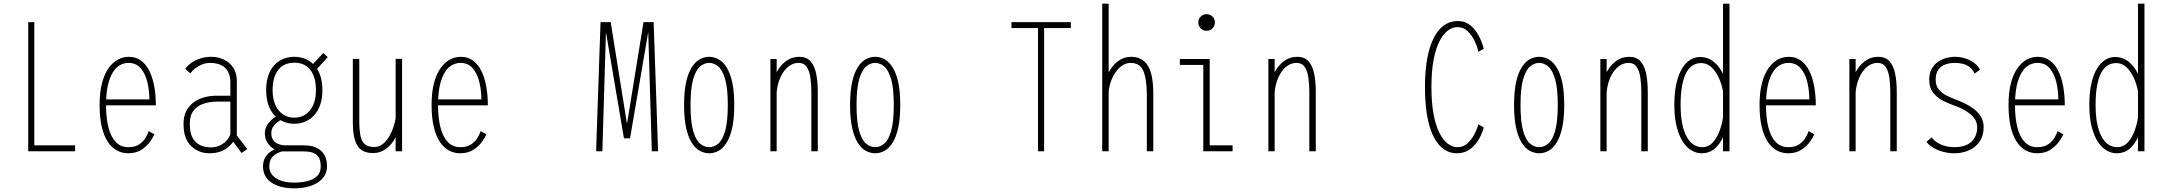

<svg xmlns="http://www.w3.org/2000/svg" viewBox="-20 -820 11740 1041"><path d="M166 -32H387V0H133V-700H166Z M543 -281H790Q790 -327 779.5 -372.8Q769 -418.5 744 -448.8Q719 -479 676 -479Q641 -479 613.8 -454.8Q586.5 -430.5 570.8 -380Q555 -329.5 555 -251Q555 -178.5 568.5 -127.2Q582 -76 608.8 -49Q635.5 -22 675 -22Q713 -22 736 -38.2Q759 -54.5 770.5 -75.2Q782 -96 786 -109L817 -92Q811.5 -78 794.8 -53.5Q778 -29 748.5 -9Q719 11 675 11Q641.5 11 613.2 -4.5Q585 -20 564 -52Q543 -84 531.5 -133.5Q520 -183 520 -251Q520 -319.5 533 -369Q546 -418.5 568.5 -450.2Q591 -482 619.2 -497Q647.5 -512 678 -512Q717.5 -512 745.5 -490.8Q773.5 -469.5 791 -433Q808.5 -396.5 816.8 -349Q825 -301.5 825 -249H543Z M1289.5 9.5 1232.5 -68.5 1250 -103.5 1321 -12ZM1232 -105 1257 -74Q1251.5 -61.5 1240.8 -46.8Q1230 -32 1213 -18.8Q1196 -5.5 1171.8 2.8Q1147.5 11 1114.5 11Q1057 11 1016 -28.5Q975 -68 975 -148Q975 -188 989.5 -216.8Q1004 -245.5 1028.8 -264.2Q1053.5 -283 1085.8 -292Q1118 -301 1153 -301H1237V-269H1154Q1118 -269 1084.8 -258.2Q1051.5 -247.5 1030.2 -221.2Q1009 -195 1009 -148Q1009 -99 1025 -71.2Q1041 -43.5 1067 -32.2Q1093 -21 1123.5 -21Q1152.5 -21 1176 -33.2Q1199.5 -45.5 1214.2 -64.8Q1229 -84 1232 -105ZM1126 -512Q1151 -512 1175.2 -504.2Q1199.5 -496.5 1219.8 -480.5Q1240 -464.5 1252 -439.8Q1264 -415 1264 -381V-71L1229 -80V-373Q1229 -402.5 1220.2 -423Q1211.5 -443.5 1196.5 -455.8Q1181.5 -468 1161.8 -473.5Q1142 -479 1120 -479Q1096 -479 1075 -470.5Q1054 -462 1037.8 -449Q1021.5 -436 1012 -422L984 -447Q996.5 -464 1017 -478.8Q1037.5 -493.5 1065 -502.8Q1092.5 -512 1126 -512Z M1576 -149Q1545.5 -149 1518 -160.2Q1490.5 -171.5 1469 -194Q1447.5 -216.5 1435.2 -250.8Q1423 -285 1423 -331Q1423 -377 1434.8 -411Q1446.5 -445 1467.5 -467.2Q1488.5 -489.5 1516.2 -500.8Q1544 -512 1576 -512Q1607.5 -512 1635 -500.8Q1662.5 -489.5 1683.5 -467.2Q1704.5 -445 1716.2 -411Q1728 -377 1728 -331Q1728 -285 1715.8 -250.8Q1703.5 -216.5 1682.2 -194Q1661 -171.5 1633.8 -160.2Q1606.5 -149 1576 -149ZM1576 -182Q1610.5 -182 1637 -199.8Q1663.5 -217.5 1678.2 -250.8Q1693 -284 1693 -331Q1693 -401 1663 -440.5Q1633 -480 1576 -480Q1518.5 -480 1488.2 -440.5Q1458 -401 1458 -331Q1458 -284 1473 -250.8Q1488 -217.5 1514.5 -199.8Q1541 -182 1576 -182ZM1688 -435 1664 -459 1733 -533 1757 -510ZM1629 -32Q1668.5 -32 1696.2 -18.8Q1724 -5.5 1738.5 19.8Q1753 45 1753 81Q1753 109.5 1740 131.8Q1727 154 1703 169.5Q1679 185 1646.5 193Q1614 201 1575 201Q1535.5 201 1504 192.8Q1472.5 184.5 1450.8 169.2Q1429 154 1417.5 132.2Q1406 110.5 1406 83Q1406 53.5 1418 33.5Q1430 13.5 1448.2 1.5Q1466.5 -10.5 1485 -16.8Q1503.5 -23 1516 -25L1546 -9Q1524 -4.5 1499.2 4Q1474.5 12.5 1457.2 30.8Q1440 49 1440 83Q1440 109 1456 128.5Q1472 148 1502.2 159Q1532.5 170 1575 170Q1615.5 170 1648 161.5Q1680.5 153 1699.8 134Q1719 115 1719 83Q1719 56.5 1710.8 38.2Q1702.5 20 1682.5 10.5Q1662.5 1 1627 1H1502Q1487.5 1 1467.2 -10.8Q1447 -22.5 1431.5 -44.2Q1416 -66 1416 -96Q1416 -117.5 1424.5 -134.5Q1433 -151.5 1445.8 -164.2Q1458.5 -177 1471.5 -185.2Q1484.5 -193.5 1493 -198L1516 -177Q1504 -171.5 1488.8 -161Q1473.5 -150.5 1462.2 -134.8Q1451 -119 1451 -98Q1451 -73 1462.8 -58.5Q1474.5 -44 1491.8 -38Q1509 -32 1525 -32Z M2004 10Q1976.5 10 1955.5 1.8Q1934.5 -6.5 1920.8 -25.8Q1907 -45 1900 -78Q1893 -111 1893 -161V-501H1928V-166Q1928 -115 1934.5 -83.5Q1941 -52 1958.8 -37.5Q1976.5 -23 2010 -23Q2035 -23 2055.2 -39Q2075.5 -55 2090.2 -80.2Q2105 -105.5 2114 -133.2Q2123 -161 2126 -184L2153 -181Q2148 -122.5 2127 -79.8Q2106 -37 2074 -13.5Q2042 10 2004 10ZM2125 0V-99V-501H2160V0Z M2343 -281H2590Q2590 -327 2579.5 -372.8Q2569 -418.5 2544 -448.8Q2519 -479 2476 -479Q2441 -479 2413.8 -454.8Q2386.5 -430.5 2370.8 -380Q2355 -329.5 2355 -251Q2355 -178.5 2368.5 -127.2Q2382 -76 2408.8 -49Q2435.5 -22 2475 -22Q2513 -22 2536 -38.2Q2559 -54.5 2570.5 -75.2Q2582 -96 2586 -109L2617 -92Q2611.5 -78 2594.8 -53.5Q2578 -29 2548.5 -9Q2519 11 2475 11Q2441.5 11 2413.2 -4.5Q2385 -20 2364 -52Q2343 -84 2331.5 -133.5Q2320 -183 2320 -251Q2320 -319.5 2333 -369Q2346 -418.5 2368.5 -450.2Q2391 -482 2419.2 -497Q2447.5 -512 2478 -512Q2517.5 -512 2545.5 -490.8Q2573.5 -469.5 2591 -433Q2608.5 -396.5 2616.8 -349Q2625 -301.5 2625 -249H2343Z M3366 -70 3379 -145 3469 -700H3499V-672L3396 -70ZM3212 0 3236 -700H3267L3246 0ZM3363 -70 3261 -672V-700H3291L3380 -145L3394 -70ZM3514 0 3493 -700H3524L3548 0Z M3825 11Q3799 11 3774.5 -2.2Q3750 -15.5 3730.8 -45.8Q3711.5 -76 3700.2 -126.5Q3689 -177 3689 -251Q3689 -325 3700.2 -375.2Q3711.5 -425.5 3730.8 -455.5Q3750 -485.5 3774.5 -498.8Q3799 -512 3825 -512Q3851.5 -512 3875.8 -498.8Q3900 -485.5 3919.2 -455.5Q3938.5 -425.5 3949.8 -375.2Q3961 -325 3961 -251Q3961 -177 3949.8 -126.5Q3938.5 -76 3919.2 -45.8Q3900 -15.5 3875.8 -2.2Q3851.5 11 3825 11ZM3825 -22Q3851 -22 3874 -41Q3897 -60 3911.5 -109.5Q3926 -159 3926 -251Q3926 -341.5 3911.5 -391Q3897 -440.5 3874 -459.8Q3851 -479 3825 -479Q3799 -479 3776 -459.8Q3753 -440.5 3738.5 -391Q3724 -341.5 3724 -251Q3724 -159 3738.5 -109.5Q3753 -60 3776 -41Q3799 -22 3825 -22Z M4157 0Q4157 -109 4157 -184Q4157 -259 4157 -308Q4157 -357 4157 -387.2Q4157 -417.5 4157 -436Q4157 -454.5 4157 -468.8Q4157 -483 4157 -500H4191V-402V0ZM4379 0V-321Q4379 -363.5 4373.8 -399.5Q4368.5 -435.5 4353.8 -457.2Q4339 -479 4310 -479Q4284.5 -479 4263 -465Q4241.5 -451 4225.5 -426.5Q4209.5 -402 4200.2 -370Q4191 -338 4190 -302H4160Q4160.5 -340 4170.8 -377.2Q4181 -414.5 4200.8 -445Q4220.5 -475.5 4249 -493.8Q4277.5 -512 4314 -512Q4353 -512 4374.8 -487.5Q4396.5 -463 4405.2 -420.2Q4414 -377.5 4414 -322V0Z M4725 11Q4699 11 4674.5 -2.2Q4650 -15.5 4630.8 -45.8Q4611.5 -76 4600.2 -126.5Q4589 -177 4589 -251Q4589 -325 4600.2 -375.2Q4611.5 -425.5 4630.8 -455.5Q4650 -485.5 4674.5 -498.8Q4699 -512 4725 -512Q4751.5 -512 4775.8 -498.8Q4800 -485.5 4819.2 -455.5Q4838.5 -425.5 4849.8 -375.2Q4861 -325 4861 -251Q4861 -177 4849.8 -126.5Q4838.5 -76 4819.2 -45.8Q4800 -15.5 4775.8 -2.2Q4751.5 11 4725 11ZM4725 -22Q4751 -22 4774 -41Q4797 -60 4811.5 -109.5Q4826 -159 4826 -251Q4826 -341.5 4811.5 -391Q4797 -440.5 4774 -459.8Q4751 -479 4725 -479Q4699 -479 4676 -459.8Q4653 -440.5 4638.5 -391Q4624 -341.5 4624 -251Q4624 -159 4638.5 -109.5Q4653 -60 4676 -41Q4699 -22 4725 -22Z M5786 -700V-668H5641V0H5608V-668H5464V-700Z M6198 0V-302Q6198 -390 6179.5 -434.5Q6161 -479 6110 -479Q6086.5 -479 6065.2 -465Q6044 -451 6027.2 -426.5Q6010.5 -402 6000.5 -370Q5990.5 -338 5989.5 -302H5959Q5959.5 -340 5970.5 -377.2Q5981.5 -414.5 6001.5 -445Q6021.5 -475.5 6049.8 -493.8Q6078 -512 6113 -512Q6171.5 -512 6202.2 -465.8Q6233 -419.5 6233 -312V0ZM5956 0V-800H5991V0Z M6522 -653Q6503.5 -653 6490.2 -666.2Q6477 -679.5 6477 -698Q6477 -717 6490.2 -730Q6503.5 -743 6522 -743Q6541 -743 6554 -730Q6567 -717 6567 -698Q6567 -679.5 6554 -666.2Q6541 -653 6522 -653ZM6539 -32H6663V0H6504V-468H6377V-500H6539Z M6857 0Q6857 -109 6857 -184Q6857 -259 6857 -308Q6857 -357 6857 -387.2Q6857 -417.5 6857 -436Q6857 -454.5 6857 -468.8Q6857 -483 6857 -500H6891V-402V0ZM7079 0V-321Q7079 -363.5 7073.8 -399.5Q7068.5 -435.5 7053.8 -457.2Q7039 -479 7010 -479Q6984.5 -479 6963 -465Q6941.5 -451 6925.5 -426.5Q6909.5 -402 6900.2 -370Q6891 -338 6890 -302H6860Q6860.5 -340 6870.8 -377.2Q6881 -414.5 6900.8 -445Q6920.5 -475.5 6949 -493.8Q6977.5 -512 7014 -512Q7053 -512 7074.8 -487.5Q7096.5 -463 7105.2 -420.2Q7114 -377.5 7114 -322V0Z M7879 11Q7848 11 7821.5 -2.8Q7795 -16.5 7773.8 -44.8Q7752.5 -73 7737.2 -115.8Q7722 -158.5 7714 -216.5Q7706 -274.5 7706 -348Q7706 -421.5 7714.5 -479.2Q7723 -537 7738.8 -579.8Q7754.5 -622.5 7776.2 -650.5Q7798 -678.5 7825 -692.2Q7852 -706 7883 -706Q7916 -706 7940.2 -690.8Q7964.5 -675.5 7981.5 -651.8Q7998.5 -628 8009 -602.2Q8019.5 -576.5 8025 -555L7995 -539Q7990.5 -565 7976 -596.2Q7961.5 -627.5 7938.2 -650.2Q7915 -673 7883 -673Q7854.5 -673 7829 -653.5Q7803.5 -634 7783.5 -594Q7763.5 -554 7752.2 -492.8Q7741 -431.5 7741 -348Q7741 -264.5 7752.2 -203Q7763.5 -141.5 7783.5 -101.2Q7803.5 -61 7829 -41.5Q7854.5 -22 7883 -22Q7915 -22 7938.2 -44.2Q7961.5 -66.5 7976 -95.8Q7990.5 -125 7995 -146L8025 -129Q8020.5 -111.5 8010 -87.8Q7999.5 -64 7982 -41.5Q7964.5 -19 7939 -4Q7913.5 11 7879 11Z M8325 11Q8299 11 8274.5 -2.2Q8250 -15.5 8230.8 -45.8Q8211.5 -76 8200.2 -126.5Q8189 -177 8189 -251Q8189 -325 8200.2 -375.2Q8211.5 -425.5 8230.8 -455.5Q8250 -485.5 8274.5 -498.8Q8299 -512 8325 -512Q8351.5 -512 8375.8 -498.8Q8400 -485.5 8419.2 -455.5Q8438.5 -425.5 8449.8 -375.2Q8461 -325 8461 -251Q8461 -177 8449.8 -126.5Q8438.5 -76 8419.2 -45.8Q8400 -15.5 8375.8 -2.2Q8351.5 11 8325 11ZM8325 -22Q8351 -22 8374 -41Q8397 -60 8411.5 -109.5Q8426 -159 8426 -251Q8426 -341.5 8411.5 -391Q8397 -440.5 8374 -459.8Q8351 -479 8325 -479Q8299 -479 8276 -459.8Q8253 -440.5 8238.5 -391Q8224 -341.5 8224 -251Q8224 -159 8238.5 -109.5Q8253 -60 8276 -41Q8299 -22 8325 -22Z M8657 0Q8657 -109 8657 -184Q8657 -259 8657 -308Q8657 -357 8657 -387.2Q8657 -417.5 8657 -436Q8657 -454.5 8657 -468.8Q8657 -483 8657 -500H8691V-402V0ZM8879 0V-321Q8879 -363.5 8873.8 -399.5Q8868.5 -435.5 8853.8 -457.2Q8839 -479 8810 -479Q8784.5 -479 8763 -465Q8741.5 -451 8725.5 -426.5Q8709.5 -402 8700.2 -370Q8691 -338 8690 -302H8660Q8660.5 -340 8670.8 -377.2Q8681 -414.5 8700.8 -445Q8720.5 -475.5 8749 -493.8Q8777.5 -512 8814 -512Q8853 -512 8874.8 -487.5Q8896.5 -463 8905.2 -420.2Q8914 -377.5 8914 -322V0Z M9205 11Q9178 11 9151.8 -4.2Q9125.5 -19.5 9104.5 -51.2Q9083.5 -83 9070.8 -132.8Q9058 -182.5 9058 -251Q9058 -319.5 9069.5 -368.8Q9081 -418 9100.5 -449.5Q9120 -481 9145 -496Q9170 -511 9197 -511Q9244 -511 9278.2 -479.5Q9312.5 -448 9331.2 -398Q9350 -348 9350 -292L9324 -312Q9319.5 -348.5 9304 -387Q9288.5 -425.5 9263 -451.8Q9237.5 -478 9203 -478Q9178.5 -478 9158.2 -465.8Q9138 -453.5 9123.2 -426.5Q9108.5 -399.5 9100.2 -356.2Q9092 -313 9092 -251Q9092 -190.5 9101.2 -147Q9110.5 -103.5 9126.5 -75.8Q9142.5 -48 9163.8 -35Q9185 -22 9209 -22Q9243.5 -22 9267.8 -49.2Q9292 -76.5 9306 -117.5Q9320 -158.5 9324 -200L9350 -216Q9350 -160 9334.2 -108Q9318.5 -56 9286.2 -22.5Q9254 11 9205 11ZM9322 0V-71V-800H9357V0Z M9543 -281H9790Q9790 -327 9779.5 -372.8Q9769 -418.5 9744 -448.8Q9719 -479 9676 -479Q9641 -479 9613.8 -454.8Q9586.5 -430.5 9570.8 -380Q9555 -329.5 9555 -251Q9555 -178.5 9568.5 -127.2Q9582 -76 9608.8 -49Q9635.5 -22 9675 -22Q9713 -22 9736 -38.2Q9759 -54.5 9770.5 -75.2Q9782 -96 9786 -109L9817 -92Q9811.5 -78 9794.8 -53.5Q9778 -29 9748.5 -9Q9719 11 9675 11Q9641.5 11 9613.2 -4.5Q9585 -20 9564 -52Q9543 -84 9531.5 -133.5Q9520 -183 9520 -251Q9520 -319.5 9533 -369Q9546 -418.5 9568.5 -450.2Q9591 -482 9619.2 -497Q9647.5 -512 9678 -512Q9717.5 -512 9745.5 -490.8Q9773.5 -469.5 9791 -433Q9808.5 -396.5 9816.8 -349Q9825 -301.5 9825 -249H9543Z M10007 0Q10007 -109 10007 -184Q10007 -259 10007 -308Q10007 -357 10007 -387.2Q10007 -417.5 10007 -436Q10007 -454.5 10007 -468.8Q10007 -483 10007 -500H10041V-402V0ZM10229 0V-321Q10229 -363.5 10223.8 -399.5Q10218.5 -435.5 10203.8 -457.2Q10189 -479 10160 -479Q10134.5 -479 10113 -465Q10091.5 -451 10075.5 -426.5Q10059.5 -402 10050.2 -370Q10041 -338 10040 -302H10010Q10010.5 -340 10020.8 -377.2Q10031 -414.5 10050.8 -445Q10070.5 -475.5 10099 -493.8Q10127.5 -512 10164 -512Q10203 -512 10224.8 -487.5Q10246.5 -463 10255.2 -420.2Q10264 -377.5 10264 -322V0Z M10577 11Q10545 11 10515.2 3Q10485.5 -5 10462 -19Q10438.5 -33 10425 -51L10454 -75Q10465.5 -58 10484.8 -46.2Q10504 -34.5 10528 -28.2Q10552 -22 10578 -22Q10603.5 -22 10625.8 -28.2Q10648 -34.5 10664.5 -48Q10681 -61.5 10690.5 -82Q10700 -102.5 10700 -131Q10700 -154 10688.2 -172.5Q10676.5 -191 10657.5 -205.5Q10638.5 -220 10616.8 -230.8Q10595 -241.5 10575 -248Q10548 -257.5 10516.5 -273Q10485 -288.5 10462.5 -316Q10440 -343.5 10440 -388Q10440 -422 10452.8 -445.5Q10465.5 -469 10486 -483.8Q10506.5 -498.5 10531 -505.2Q10555.5 -512 10579 -512Q10611 -512 10639.2 -502Q10667.5 -492 10687.5 -476Q10707.5 -460 10715 -442L10686 -421Q10676 -443 10659.8 -455.8Q10643.5 -468.5 10622.8 -473.8Q10602 -479 10579 -479Q10558 -479 10539.2 -474.2Q10520.5 -469.5 10506 -459Q10491.5 -448.5 10483.2 -431Q10475 -413.5 10475 -388Q10475 -355 10491.8 -334.8Q10508.5 -314.5 10533.5 -302.2Q10558.5 -290 10582 -281Q10603.5 -273 10629.8 -260.8Q10656 -248.5 10680 -230.8Q10704 -213 10719.5 -188.5Q10735 -164 10735 -131Q10735 -94.5 10721.8 -67.5Q10708.5 -40.5 10686 -23.2Q10663.5 -6 10635.2 2.5Q10607 11 10577 11Z M10893 -281H11140Q11140 -327 11129.5 -372.8Q11119 -418.5 11094 -448.8Q11069 -479 11026 -479Q10991 -479 10963.8 -454.8Q10936.5 -430.5 10920.8 -380Q10905 -329.5 10905 -251Q10905 -178.5 10918.5 -127.2Q10932 -76 10958.8 -49Q10985.5 -22 11025 -22Q11063 -22 11086 -38.2Q11109 -54.5 11120.5 -75.2Q11132 -96 11136 -109L11167 -92Q11161.5 -78 11144.8 -53.5Q11128 -29 11098.5 -9Q11069 11 11025 11Q10991.5 11 10963.2 -4.5Q10935 -20 10914 -52Q10893 -84 10881.5 -133.5Q10870 -183 10870 -251Q10870 -319.5 10883 -369Q10896 -418.5 10918.5 -450.2Q10941 -482 10969.2 -497Q10997.5 -512 11028 -512Q11067.5 -512 11095.5 -490.8Q11123.5 -469.5 11141 -433Q11158.5 -396.5 11166.8 -349Q11175 -301.5 11175 -249H10893Z M11455 11Q11428 11 11401.8 -4.2Q11375.5 -19.5 11354.5 -51.2Q11333.5 -83 11320.8 -132.8Q11308 -182.5 11308 -251Q11308 -319.5 11319.5 -368.8Q11331 -418 11350.5 -449.5Q11370 -481 11395 -496Q11420 -511 11447 -511Q11494 -511 11528.2 -479.5Q11562.5 -448 11581.2 -398Q11600 -348 11600 -292L11574 -312Q11569.5 -348.5 11554 -387Q11538.5 -425.5 11513 -451.8Q11487.5 -478 11453 -478Q11428.5 -478 11408.2 -465.8Q11388 -453.5 11373.2 -426.5Q11358.5 -399.5 11350.2 -356.2Q11342 -313 11342 -251Q11342 -190.5 11351.2 -147Q11360.5 -103.5 11376.5 -75.8Q11392.5 -48 11413.8 -35Q11435 -22 11459 -22Q11493.5 -22 11517.8 -49.2Q11542 -76.5 11556 -117.5Q11570 -158.5 11574 -200L11600 -216Q11600 -160 11584.2 -108Q11568.5 -56 11536.2 -22.5Q11504 11 11455 11ZM11572 0V-71V-800H11607V0Z"/></svg>

Font: League Mono Thin Condensed
Style: Regular
Weight: 100
Width: 1
Designer: Tyler Finck
Foundry: The League of Moveable Type / Tyler Finck
Version: Version 2.300;RELEASE